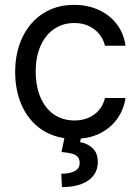

<svg xmlns="http://www.w3.org/2000/svg" viewBox="-20 -557 569 785"><path d="M282.2 -537.1Q338.4 -537.1 383.8 -516.4Q429.2 -495.6 457.8 -457.8Q486.3 -419.9 493.2 -370.1H409.2Q403.3 -395.5 386.7 -416.5Q370.1 -437.5 344 -450.2Q317.9 -462.9 284.2 -462.9Q237.3 -462.9 201.4 -438.5Q165.5 -414.1 145.8 -369.4Q126 -324.7 126 -265.6Q126 -204.6 145.3 -159.2Q164.6 -113.8 200.4 -89.1Q236.3 -64.5 284.2 -64.5Q331.5 -64.5 365 -88.6Q398.4 -112.8 409.2 -156.2H493.2Q486.8 -112.3 462.9 -76.4Q439 -40.5 399.9 -17.8Q360.8 4.9 310.1 9.8L307.6 24.4Q338.4 29.3 359.1 49.3Q379.9 69.3 379.9 106.4Q379.9 136.7 363 159.7Q346.2 182.6 313.2 195.3Q280.3 208 233.4 208L230.5 153.3Q265.1 153.3 285.4 142.6Q305.7 131.8 305.7 109.4Q305.7 93.8 298.1 85Q290.5 76.2 274.9 71.5Q259.3 66.9 231.4 64.5L243.2 7.8Q181.2 -1.5 135.7 -38.1Q90.3 -74.7 66.2 -132.8Q42 -190.9 42 -262.7Q42 -342.8 72 -405Q102.1 -467.3 156.5 -502.2Q210.9 -537.1 282.2 -537.1Z"/></svg>

Font: Pretendard Std
Style: Regular
Weight: 400
Designer: Base glyphs from Inter by Rasmus Andersson; Hangeul glyphs from Noto Sans CJK(Source Han Sans) by Jang Soo-young and Kan
Foundry: Kil Hyung-jin
Version: Version 1.309